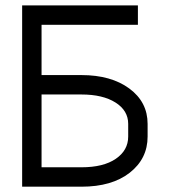

<svg xmlns="http://www.w3.org/2000/svg" viewBox="-20 -704 640 724"><path d="M136.7 -347.7V-73.2H287.1Q370.1 -73.2 416.7 -105.2Q463.4 -137.2 463.4 -189V-236.8Q463.4 -287.1 415.5 -317.4Q367.7 -347.7 287.1 -347.7ZM287.1 -420.9Q398.9 -420.9 467.8 -370.1Q536.6 -319.3 536.6 -236.8V-189Q536.6 -105.5 469.2 -52.7Q401.9 0 287.1 0H63.5V-683.6H500V-610.4H136.7V-420.9Z"/></svg>

Font: Anka/Coder
Style: Regular
Weight: 400
Monospace: yes
Version: Version 001.100